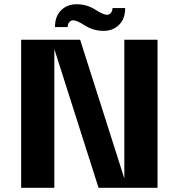

<svg xmlns="http://www.w3.org/2000/svg" viewBox="-20 -888 845 908"><path d="M568 -700H725V0H446L237 -656V0H80V-700H359L568 -44ZM240 -760Q240 -811 269 -839.5Q298 -868 342 -868Q390 -868 429.5 -843Q469 -818 486 -818Q497 -818 504.5 -827Q512 -836 512 -850H572Q572 -799 543 -770.5Q514 -742 470 -742Q422 -742 382.5 -767Q343 -792 326 -792Q315 -792 307.5 -783Q300 -774 300 -760Z"/></svg>

Font: Fivo Sans Modern
Style: Regular
Weight: 700
Designer: Alexander Slobzheninov
Foundry: Alexander Slobzheninov
Version: 1.0